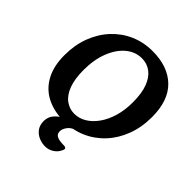

<svg xmlns="http://www.w3.org/2000/svg" viewBox="-243 -849 1216 1216"><g transform="rotate(45 365.0 -241.5)"><path d="M334 16Q246 16 180 -17.5Q114 -51 77.5 -118Q41 -185 41 -283Q41 -374 69.5 -449.5Q98 -525 149.5 -580.5Q201 -636 269.5 -666Q338 -696 418 -696Q556 -696 633.5 -620.5Q711 -545 711 -398Q711 -307 682.5 -231Q654 -155 602.5 -99.5Q551 -44 482.5 -14Q414 16 334 16ZM347 -64Q389 -64 427 -86.5Q465 -109 495 -151Q525 -193 542 -250.5Q559 -308 559 -378Q559 -459 539 -511.5Q519 -564 483.5 -590Q448 -616 403 -616Q344 -616 296.5 -576.5Q249 -537 221 -466Q193 -395 193 -302Q193 -222 213 -169Q233 -116 268.5 -90Q304 -64 347 -64ZM243 105Q243 65 271.5 35.5Q300 6 344 -10.5Q388 -27 431 -27Q441 -27 447.5 -24Q454 -21 454 -16Q454 -13 450 -9.5Q446 -6 435 -2Q395 11 378 34.5Q361 58 361 78Q361 99 373 108.5Q385 118 404 121Q423 124 444 124Q453 124 458 127.5Q463 131 463 137Q463 146 451 165Q439 185 415 199Q391 213 362 213Q333 213 305.5 201Q278 189 260.5 165Q243 141 243 105Z"/></g></svg>

Font: Alkatra Medium
Style: Regular
Weight: 500
Designer: Suman Bhandary
Version: Version 1.100;gftools[0.9.22]